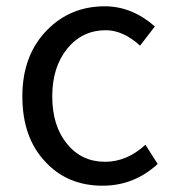

<svg xmlns="http://www.w3.org/2000/svg" viewBox="-20 -577 549 610"><path d="M125 -62Q51 -139 51 -271Q51 -402 130 -482Q204 -557 313 -557Q399 -557 472 -493L425 -432Q371 -481 316 -481Q242 -481 194 -423Q146 -364 146 -271Q146 -177 193 -120Q239 -63 314 -63Q383 -63 442 -117L481 -56Q406 13 306 13Q195 13 125 -62Z"/></svg>

Font: KaiGen Gothic CN Regular
Style: Regular
Weight: 400
Designer: Ryoko NISHIZUKA  (kana & ideographs); Paul D. Hunt (Latin, Greek & Cyrillic); Wenlong ZHANG  (bopomofo); Sandoll Communi
Foundry: Adobe Systems Incorporated
Version: Version 1.002.20150501